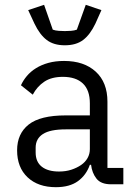

<svg xmlns="http://www.w3.org/2000/svg" viewBox="-20 -765 568 797"><path d="M249 -577Q203 -577 174 -599Q145 -621 123 -667L97 -723L163 -745L199 -642Q209 -638 224 -637Q239 -636 249 -636Q260 -636 274.5 -637Q289 -638 299 -642L336 -745L401 -723L376 -667Q354 -621 325 -599Q296 -577 249 -577ZM441 0Q399 0 380.5 -23.5Q362 -47 358 -81H353Q338 -38 303.5 -13Q269 12 212 12Q138 12 94.5 -29Q51 -70 51 -141Q51 -210 99 -248Q147 -286 253 -286H353V-336Q353 -391 324 -418.5Q295 -446 241 -446Q194 -446 164 -426Q134 -406 116 -372L67 -411Q76 -431 91.5 -449.5Q107 -468 129.5 -482Q152 -496 181 -504Q210 -512 246 -512Q329 -512 377.5 -467.5Q426 -423 426 -343V-68H492V0ZM225 -53Q253 -53 276 -60.5Q299 -68 316.5 -80Q334 -92 343.5 -109Q353 -126 353 -146V-228H253Q188 -228 158 -208.5Q128 -189 128 -152V-132Q128 -93 153.5 -73Q179 -53 225 -53Z"/></svg>

Font: PlemolJP
Style: Regular
Weight: 400
Monospace: yes
Version: v2.0.4; ttfautohint (v1.8.4.7-5d5b-dirty) -l 6 -r 45 -G 200 